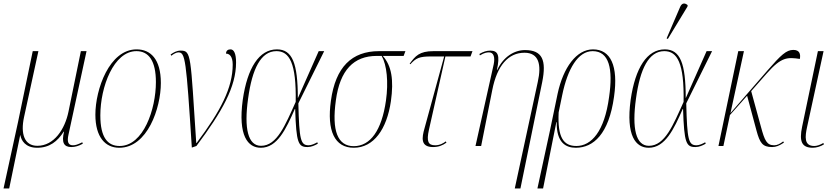

<svg xmlns="http://www.w3.org/2000/svg" viewBox="-54 -825 4729 1085"><path d="M-34 240H-2L60 -61H61C66 -32 89 10 156 10C226 10 271 -26 306 -81H308C293 -21 306 6 349 6C370 6 391 0 414 -13L411 -21C385 -8 372 -4 358 -4C331 -4 324 -24 333 -64L435 -536H403L333 -194C313 -96 252 -1 157 -1C84 -1 61 -68 82 -164L163 -536H131L48 -136Z M620 10C779 10 855 -214 855 -356C855 -492 796 -546 718 -546C564 -546 485 -320 485 -177C485 -50 541 10 620 10ZM622 0C555 0 513 -47 513 -173C513 -333 588 -536 717 -536C786 -536 827 -482 827 -361C827 -209 757 0 622 0Z M1030 9 1056 0C1202 -195 1280 -334 1280 -472C1280 -522 1268 -546 1249 -546C1236 -546 1224 -541 1223 -522C1243 -522 1261 -506 1261 -460C1261 -330 1194 -199 1057 -17H1055C1022 -514 1028 -539 967 -539C943 -539 926 -528 910 -517L914 -510C928 -521 943 -529 954 -529C993 -529 998 -492 1030 9Z M1420 10C1513 10 1562 -95 1612 -209H1614C1620 -15 1632 6 1684 6C1705 6 1725 -3 1742 -13L1739 -21C1725 -13 1706 -4 1690 -4C1645 -4 1637 -34 1632 -241L1778 -536H1747L1630 -272H1629C1629 -467 1598 -546 1511 -546C1410 -546 1344 -441 1318 -262C1290 -57 1347 10 1420 10ZM1421 -1C1348 -1 1324 -97 1348 -268C1371 -436 1420 -536 1508 -536C1581 -536 1621 -470 1617 -249C1558 -119 1512 -1 1421 -1Z M1945 10C2058 10 2132 -95 2155 -253C2172 -373 2159 -454 2109 -509H2227L2237 -536H2088C1934 -536 1842 -446 1816 -256C1792 -86 1837 10 1945 10ZM1945 1C1854 1 1820 -86 1844 -258C1867 -429 1945 -509 2075 -509H2103C2132 -457 2142 -362 2127 -256C2103 -88 2039 1 1945 1Z M2393 6C2424 6 2447 -3 2469 -19L2465 -26C2452 -16 2432 -4 2405 -4C2366 -4 2355 -25 2370 -92L2463 -506H2605L2616 -536H2396C2315 -536 2293 -508 2261 -465L2265 -462C2297 -497 2315 -506 2383 -506H2456L2345 -100C2330 -48 2321 6 2393 6Z M2855 240H2887L3010 -361C3035 -485 3011 -542 2913 -542C2851 -542 2790 -503 2756 -430H2754C2772 -511 2761 -539 2717 -539C2696 -539 2677 -533 2655 -520L2658 -512C2684 -528 2699 -529 2710 -529C2736 -529 2744 -501 2736 -462L2633 0H2665L2728 -317C2755 -454 2818 -527 2910 -527C2991 -527 3007 -460 2985 -362Z M2983 240H3015L3090 -135H3092C3090 -18 3144 10 3200 10C3299 10 3387 -67 3416 -279C3441 -454 3396 -546 3297 -546C3204 -546 3129 -444 3097 -295L3054 -88ZM3203 0C3131 0 3096 -47 3103 -190L3123 -287C3154 -438 3213 -536 3295 -536C3389 -536 3411 -435 3388 -277C3362 -82 3288 0 3203 0Z M3720 -605 3831 -788 3832 -796C3818 -808 3801 -811 3790 -787L3713 -608ZM3612 10C3705 10 3754 -95 3804 -209H3806C3812 -15 3824 6 3876 6C3897 6 3917 -3 3934 -13L3931 -21C3917 -13 3898 -4 3882 -4C3837 -4 3829 -34 3824 -241L3970 -536H3939L3822 -272H3821C3821 -467 3790 -546 3703 -546C3602 -546 3536 -441 3510 -262C3482 -57 3539 10 3612 10ZM3613 -1C3540 -1 3516 -97 3540 -268C3563 -436 3612 -536 3700 -536C3773 -536 3813 -470 3809 -249C3750 -119 3704 -1 3613 -1Z M4006 0H4034L4071 -175L4168 -284L4221 -87C4240 -17 4255 6 4309 6C4331 6 4349 -1 4376 -19L4372 -26C4355 -13 4339 -4 4321 -4C4279 -4 4267 -31 4246 -109L4191 -310L4280 -411C4362 -504 4396 -502 4466 -492C4471 -519 4465 -543 4429 -543C4390 -543 4359 -514 4284 -428L4074 -186L4150 -536H4118Z M4539 10C4559 10 4583 3 4602 -9L4599 -17C4578 -5 4562 0 4547 0C4489 0 4495 -53 4507 -108L4600 -536H4568L4479 -110C4461 -25 4477 10 4539 10Z"/></svg>

Font: Noto Serif Display Condensed Thin
Style: Italic
Weight: 100
Width: 3
Italic angle: -12°
Designer: Monotype Design Team
Foundry: Monotype Imaging Inc.
Version: Version 2.009